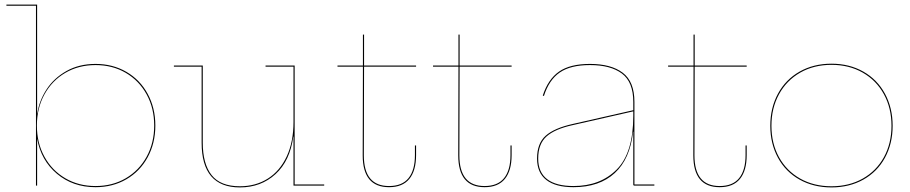

<svg xmlns="http://www.w3.org/2000/svg" viewBox="-20 -810 3973 838"><path d="M658 -262Q658 -185 624.5 -123.5Q591 -62 531.5 -27.5Q472 7 397 7Q298 7 228.5 -51.5Q159 -110 142 -205V0H137V-785H8V-790H142V-315H143Q151 -370 183 -419.5Q215 -469 270 -500Q325 -531 397 -531Q472 -531 531.5 -496.5Q591 -462 624.5 -400.5Q658 -339 658 -262ZM653 -262Q653 -338 620 -398Q587 -458 529 -492Q471 -526 397 -526Q323 -526 265 -492Q207 -458 174 -398Q141 -338 141 -262Q141 -186 174 -126Q207 -66 265 -32Q323 2 397 2Q471 2 529 -32Q587 -66 620 -126Q653 -186 653 -262Z M1395 -5V0H1261V-214H1260Q1246 -108 1182.5 -50Q1119 8 1027 8Q860 8 860 -187V-519H739V-524H865V-187Q865 -95 903.5 -46Q942 3 1027 3Q1096 3 1149 -30.5Q1202 -64 1231.5 -127.5Q1261 -191 1261 -278V-519H1139V-524H1266V-5Z M1678 2Q1735 2 1763 -32.5Q1791 -67 1791 -133V-175H1796V-133Q1796 -65 1766.5 -29Q1737 7 1678 7Q1563 7 1563 -132L1564 -519H1453V-524H1564V-659H1569V-524H1796V-519H1569L1568 -132Q1568 2 1678 2Z M2095 2Q2152 2 2180 -32.5Q2208 -67 2208 -133V-175H2213V-133Q2213 -65 2183.5 -29Q2154 7 2095 7Q1980 7 1980 -132L1981 -519H1870V-524H1981V-659H1986V-524H2213V-519H1986L1985 -132Q1985 2 2095 2Z M2836 -5V0H2748Q2744 0 2744 -4V-235H2743Q2730 -116 2663 -54.5Q2596 7 2483 7Q2405 7 2364.5 -24.5Q2324 -56 2324 -118Q2324 -184 2361.5 -217.5Q2399 -251 2480 -269L2744 -329V-365Q2744 -452 2694.5 -489Q2645 -526 2555 -526Q2470 -526 2423 -493.5Q2376 -461 2354 -391L2349 -393Q2372 -464 2420 -497.5Q2468 -531 2555 -531Q2647 -531 2698 -492.5Q2749 -454 2749 -365V-5ZM2744 -304V-324L2480 -264Q2402 -247 2365.5 -214.5Q2329 -182 2329 -118Q2329 -58 2368 -28Q2407 2 2483 2Q2600 2 2672 -70.5Q2744 -143 2744 -304Z M3121 2Q3178 2 3206 -32.5Q3234 -67 3234 -133V-175H3239V-133Q3239 -65 3209.5 -29Q3180 7 3121 7Q3006 7 3006 -132L3007 -519H2896V-524H3007V-659H3012V-524H3239V-519H3012L3011 -132Q3011 2 3121 2Z M3342 -261Q3342 -339 3375.5 -401Q3409 -463 3470 -497.5Q3531 -532 3609 -532Q3687 -532 3748 -497.5Q3809 -463 3842.5 -401Q3876 -339 3876 -261Q3876 -183 3842.5 -121.5Q3809 -60 3748 -26Q3687 8 3609 8Q3531 8 3470 -26Q3409 -60 3375.5 -121.5Q3342 -183 3342 -261ZM3871 -261Q3871 -338 3838 -398.5Q3805 -459 3745.5 -493Q3686 -527 3609 -527Q3532 -527 3472.5 -493Q3413 -459 3380 -398.5Q3347 -338 3347 -261Q3347 -184 3380 -124Q3413 -64 3472.5 -30.5Q3532 3 3609 3Q3686 3 3745.5 -30.5Q3805 -64 3838 -124Q3871 -184 3871 -261Z"/></svg>

Font: Hepta Slab Hairline
Style: Regular
Weight: 400
Designer: Michael LaGattuta
Foundry: Michael LaGattuta
Version: Version 1.100; ttfautohint (v1.8) -l 8 -r 50 -G 200 -x 14 -D